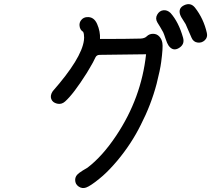

<svg xmlns="http://www.w3.org/2000/svg" viewBox="-20 -884 1040 944"><path d="M778.3 -672.9Q782.2 -652.3 772.5 -579.1Q767.6 -541 750 -471.7Q722.7 -368.2 671.9 -269.5Q626 -176.8 556.6 -93.8Q518.6 -48.8 485.4 -19.5Q480.5 -15.6 466.8 -3.9Q424.8 30.3 403.3 38.1Q383.8 44.9 366.7 33.2Q349.6 21.5 349.6 1Q349.6 -12.7 357.9 -22.9Q366.2 -33.2 387.2 -45.9Q408.2 -58.6 410.2 -59.6Q483.4 -115.2 551.8 -217.8Q674.8 -402.3 698.2 -617.2L470.7 -614.3Q455.1 -614.3 449.2 -601.6Q448.2 -599.6 436.5 -576.2Q429.7 -563.5 420.4 -548.3Q411.1 -533.2 406.2 -524.4Q340.8 -420.9 299.8 -384.8Q282.2 -369.1 260.3 -374.5Q238.3 -379.9 231.9 -397.5Q225.6 -415 239.3 -435.5Q380.9 -596.7 392.6 -685.5Q393.6 -692.4 393.6 -699.2Q393.6 -718.8 388.7 -727.5Q373 -737.3 371.1 -756.8Q369.1 -773.4 379.9 -786.1Q390.6 -798.8 407.2 -799.8Q441.4 -802.7 457.5 -766.1Q473.6 -729.5 471.7 -692.4Q604.5 -692.4 670.9 -694.3Q691.4 -695.3 701.2 -705.1Q713.9 -717.8 732.4 -717.8Q751 -717.8 763.2 -704.6Q775.4 -691.4 778.3 -672.9ZM879.9 -699.2Q889.6 -666 859.9 -647.9Q830.1 -629.9 808.6 -660.2Q801.8 -669.9 793.9 -693.8Q786.1 -717.8 782.2 -725.6Q777.3 -735.4 767.1 -752Q756.8 -768.6 753.9 -773.4Q742.2 -793 752.9 -812Q763.7 -831.1 782.7 -833.5Q801.8 -835.9 818.4 -820.3Q858.4 -775.4 879.9 -699.2ZM997.1 -721.7Q1002 -700.2 986.8 -686Q971.7 -671.9 951.2 -674.8Q930.7 -677.7 921.9 -698.2L892.6 -765.6Q889.6 -771.5 879.4 -786.6Q869.1 -801.8 866.2 -810.5Q854.5 -843.8 885.7 -858.4Q917 -873 938.5 -846.7Q981.4 -792 997.1 -721.7Z"/></svg>

Font: irohamaru Regular
Style: Regular
Weight: 400
Designer: [Source Han Sans]
Ryoko NISHIZUKA  (kana & ideographs); Paul D. Hunt (Latin, Greek & Cyrillic); Wenlong ZHANG  (bopomofo
Version: Version 1.00